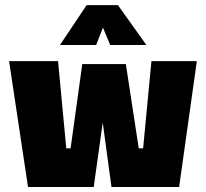

<svg xmlns="http://www.w3.org/2000/svg" viewBox="-20 -747 823 767"><path d="M91.9 0 16.3 -502.8H211.9L244.7 -154.4H262L308.7 -491.1H482.7L534.3 -154.4H551.7L585 -502.8H766.3L695.6 0H425.3L390.4 -257.3L354.4 0ZM219.6 -567.3 326.2 -726.6H451.1L564.7 -567.3H420.2L391.3 -637L364.1 -567.3Z"/></svg>

Font: TitilliumWeb ExtraLight
Style: Regular
Weight: 400
Designer: Mohamed Gaber, Accademia di Belle Arti di Urbino and others
Foundry: Kief Type Foundry, Accademia di Belle Arti di Urbino and others
Version: Version 3.000; ttfautohint (v1.8.2)